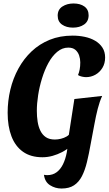

<svg xmlns="http://www.w3.org/2000/svg" viewBox="-20 -885 627 1105"><path d="M224 20Q157 20 112.5 -11.5Q68 -43 46 -100.5Q24 -158 24 -236Q24 -304 39.5 -369Q55 -434 86 -490.5Q117 -547 162 -589.5Q207 -632 266 -656Q325 -680 398 -680Q434 -680 467.5 -673Q501 -666 527.5 -650.5Q554 -635 569.5 -611Q585 -587 585 -554Q585 -520 569.5 -494.5Q554 -469 529 -455Q504 -441 475 -441Q465 -441 451.5 -444Q438 -447 429 -453Q435 -467 438.5 -485Q442 -503 442 -526Q442 -546 435.5 -565.5Q429 -585 414 -598Q399 -611 373 -611Q338 -611 309 -586.5Q280 -562 258.5 -522.5Q237 -483 222 -434.5Q207 -386 199.5 -337.5Q192 -289 192 -247Q192 -215 196.5 -185.5Q201 -156 212.5 -132.5Q224 -109 244 -95.5Q264 -82 296 -82Q313 -82 331 -86.5Q349 -91 363.5 -99.5Q378 -108 384 -120L383 -41Q363 -23 337 -9.5Q311 4 282.5 12Q254 20 224 20ZM334 200Q298 200 268 181Q238 162 233 121Q238 122 243 122.5Q248 123 252 123Q283 123 305.5 106.5Q328 90 342.5 60.5Q357 31 364.5 -8.5Q372 -48 374 -95L408 -315L568 -333Q553 -300 542.5 -259Q532 -218 523 -168.5Q514 -119 502 -57Q492 0 480.5 47.5Q469 95 451.5 129Q434 163 406 181.5Q378 200 334 200ZM400 -726Q362 -726 337 -743.5Q312 -761 312 -795Q312 -830 339 -847.5Q366 -865 403 -865Q442 -865 466 -847.5Q490 -830 490 -797Q490 -762 464 -744Q438 -726 400 -726Z"/></svg>

Font: Sansita Swashed Light SemiBold
Style: Regular
Weight: 600
Version: Version 1.003